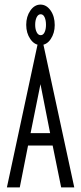

<svg xmlns="http://www.w3.org/2000/svg" viewBox="-20 -815 353 835"><path d="M246 0 209 -182H102L66 0H10L146 -634H166L303 0ZM156 -449 113 -236H198ZM156 -619Q130 -619 112 -645Q94 -671 94 -707Q94 -743 112 -769Q130 -795 156 -795Q182 -795 200 -769.5Q218 -744 218 -706Q218 -671 200.5 -645Q183 -619 156 -619ZM157 -662Q168 -662 174 -675Q180 -688 180 -707Q180 -727 174 -740Q168 -753 157 -753Q146 -753 139.5 -740Q133 -727 133 -707Q133 -688 139.5 -675Q146 -662 157 -662Z"/></svg>

Font: Inconsolata ExtraCondensed Thin
Style: Regular
Weight: 100
Width: 2
Monospace: yes
Designer: Raph Levien, Cyreal, Brenton Simpson
Foundry: Raph Levien, Cyreal, Google
Version: Version 3.100; ttfautohint (v1.8.4.7-5d5b)